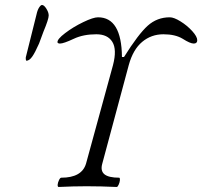

<svg xmlns="http://www.w3.org/2000/svg" viewBox="-20 -745 809 768"><path d="M85 -502Q83 -505.4 83 -511.2Q83 -517.1 84 -519L126 -687Q129.9 -705.1 136.5 -715.1Q143.1 -725.1 147.9 -725.1Q156.2 -725.1 165.5 -710.2Q174.8 -695.3 174.8 -683.1Q174.8 -668.5 153.8 -618.2L136.2 -570.8Q120.1 -534.2 108.6 -518.1Q97.2 -502 85 -502ZM213.9 2.9Q210 1.5 210.7 -6.8Q211.4 -15.1 216.1 -24.7Q220.7 -34.2 225.1 -34.2Q307.6 -34.2 324.2 -90.8L432.1 -484.9Q448.2 -546.9 429.4 -577.4Q410.6 -607.9 365.2 -607.9Q313 -607.9 274.9 -589.8Q234.4 -570.8 220.2 -570.8Q211.9 -570.8 210 -575.2Q208 -587.9 240.5 -612.5Q272.9 -637.2 313 -656.5Q353 -675.8 372.1 -675.8Q466.3 -675.8 467.8 -517.1H476.1Q533.7 -608.9 571 -642.3Q608.4 -675.8 659.2 -675.8Q675.8 -675.8 702.1 -659.4Q728.5 -643.1 748.8 -620.8Q769 -598.6 769 -584Q769 -570.8 754.9 -570.8Q740.7 -570.8 710.9 -589.8Q681.2 -607.9 633.8 -607.9Q585 -607.9 548.6 -577.4Q512.2 -546.9 495.1 -484.9L389.2 -90.8Q380.9 -62 397.5 -48.1Q414.1 -34.2 457 -34.2Q460.4 -32.7 459.7 -24.4Q459 -16.1 454.8 -6.6Q450.7 2.9 446.8 2.9Q383.8 0 326.2 0Q273.9 0 213.9 2.9Z"/></svg>

Font: Junicode SmCond Light
Style: Italic
Weight: 300
Width: 4
Italic angle: -11°
Designer: Peter S. Baker
Version: Version 2.206